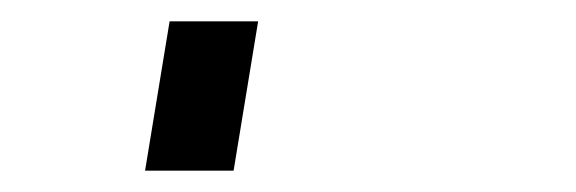

<svg xmlns="http://www.w3.org/2000/svg" viewBox="-20 60 540 180"><path d="M116 220 139 80H222L199 220Z"/></svg>

Font: Iosevka Curly Slab MdObl
Style: Regular
Weight: 500
Italic angle: -9°
Monospace: yes
Designer: Belleve Invis
Foundry: Belleve Invis
Version: Version 11.0.0; ttfautohint (v1.8.3)